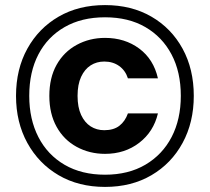

<svg xmlns="http://www.w3.org/2000/svg" viewBox="-20 -729 826 755"><path d="M393 6Q289 6 210.5 -40Q132 -86 87.5 -167Q43 -248 43 -352Q43 -457 87.5 -537.5Q132 -618 210.5 -663.5Q289 -709 393 -709Q497 -709 575.5 -663.5Q654 -618 698 -537.5Q742 -457 742 -352Q742 -248 698 -167Q654 -86 575.5 -40Q497 6 393 6ZM393 -124Q332 -124 281.5 -151.5Q231 -179 202.5 -230.5Q174 -282 174 -352Q174 -423 202.5 -474Q231 -525 281.5 -552.5Q332 -580 393 -580Q471 -580 527.5 -538Q584 -496 601 -421H483Q473 -452 448.5 -469.5Q424 -487 390 -487Q360 -487 336.5 -472Q313 -457 299 -427Q285 -397 285 -352Q285 -307 299 -277Q313 -247 336.5 -232Q360 -217 390 -217Q427 -217 449.5 -234.5Q472 -252 483 -283H601Q584 -211 527.5 -167.5Q471 -124 393 -124ZM393 -42Q485 -42 552 -81.5Q619 -121 655 -190.5Q691 -260 691 -352Q691 -446 654.5 -515Q618 -584 551.5 -622.5Q485 -661 393 -661Q301 -661 234 -622.5Q167 -584 131 -515Q95 -446 95 -352Q95 -260 131 -190Q167 -120 234 -81Q301 -42 393 -42Z"/></svg>

Font: DM Sans 36pt
Style: Bold
Weight: 700
Version: Version 4.004;gftools[0.9.30]